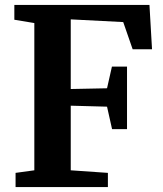

<svg xmlns="http://www.w3.org/2000/svg" viewBox="-20 -763 664 783"><path d="M120 -68.5V-669L38.5 -682.5V-743H589.5L600 -562H521L482.5 -673L268.5 -684V-400L416.5 -403L436.5 -491.5H498V-236.5H437L416.5 -328L268.5 -332V-68.5L420 -58V0H43.5V-58Z"/></svg>

Font: Merriweather 24pt
Style: Bold
Weight: 700
Designer: Eben Sorkin
Foundry: Eben Sorkin
Version: Version 2.100